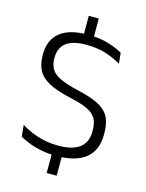

<svg xmlns="http://www.w3.org/2000/svg" viewBox="-127 -823 770 1011"><g transform="rotate(15 258.5 -317.5)"><path d="M283 -746.5V-617H228.5V-746.5ZM283 -30V110.5H228.5V-30ZM253 10.5Q207 10.5 168.8 2.5Q130.5 -5.5 101.2 -17.2Q72 -29 52.5 -40.5L46 -103.5Q83.5 -79.5 135.2 -62Q187 -44.5 249.5 -44.5Q327 -44.5 365.8 -74.2Q404.5 -104 404.5 -162.5V-172Q404.5 -210.5 389.5 -235Q374.5 -259.5 339.5 -275.8Q304.5 -292 243.5 -305Q170.5 -321.5 127.5 -344Q84.5 -366.5 66 -400.5Q47.5 -434.5 47.5 -484.5V-488.5Q47.5 -565.5 97.2 -607.5Q147 -649.5 248.5 -649.5Q316.5 -649.5 364.2 -634.5Q412 -619.5 441 -602L447 -543.5Q412.5 -565 365.5 -580.5Q318.5 -596 256.5 -596Q204.5 -596 172.5 -583Q140.5 -570 125.8 -545.5Q111 -521 111 -487V-484.5Q111 -450 125 -426Q139 -402 174.2 -385Q209.5 -368 274 -353Q346 -337 388 -315.8Q430 -294.5 448.8 -260.5Q467.5 -226.5 467.5 -172.5V-161.5Q467.5 -77 413.5 -33.2Q359.5 10.5 253 10.5Z"/></g></svg>

Font: Anek Devanagari Medium Light
Style: Regular
Weight: 300
Version: Version 1.003